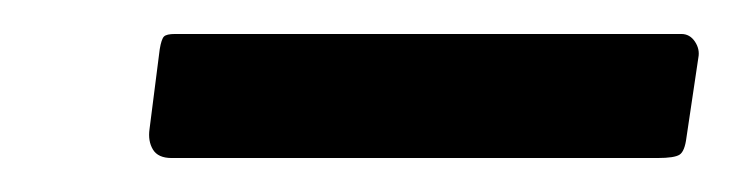

<svg xmlns="http://www.w3.org/2000/svg" viewBox="-20 -750 431 113"><path d="M391 -716 384 -669Q383 -661 380 -659Q377 -657 367 -657H81Q73 -657 70 -662Q67 -667 68 -674L74 -721Q75 -727 76.5 -728.5Q78 -730 83 -730H381Q386 -730 389 -725.5Q392 -721 391 -716Z"/></svg>

Font: Libre Franklin Thin Medium
Style: Italic
Weight: 500
Italic angle: -8°
Version: Version 3.000